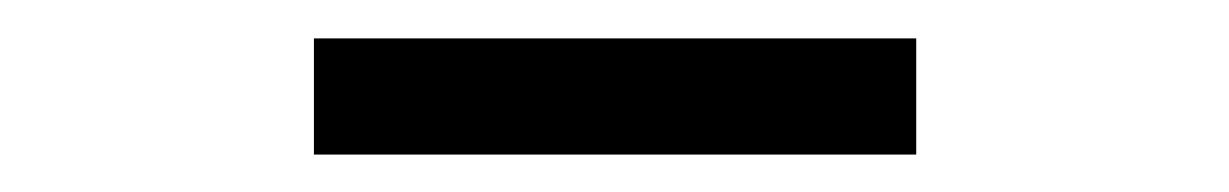

<svg xmlns="http://www.w3.org/2000/svg" viewBox="-20 -703 640 100"><path d="M143.5 -622.5V-683H457.2V-622.5Z"/></svg>

Font: Chivo Mono Medium
Style: Regular
Weight: 500
Monospace: yes
Designer: Hector Gatti
Foundry: Omnibus-Type
Version: Version 1.008